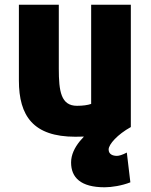

<svg xmlns="http://www.w3.org/2000/svg" viewBox="-20 -558 639 813"><path d="M423 235C322 235 281 194 281 130C281 64 342 9 394 -30H534V-20C478 11 440 53 440 75C440 95 457 102 475 102C484 102 498 98 517 88L532 214C497 228 453 235 423 235ZM534 -25C490 5 406 21 299 21C121 21 60 -67 60 -217V-538H229V-267C229 -172 238 -110 306 -110C331 -110 352 -113 366 -118V-538H534Z"/></svg>

Font: Repo ExtraBold
Style: Bold
Weight: 700
Designer: Stefan Peev
Foundry: Context Ltd
Version: Version 1.502